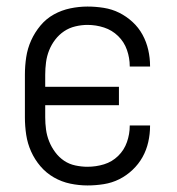

<svg xmlns="http://www.w3.org/2000/svg" viewBox="-20 -558 540 586"><path d="M247 8Q272 8 297 4Q322 0 344 -11Q366 -22 384.5 -39.5Q403 -57 415 -78.5Q427 -100 432.5 -124.5Q438 -149 438 -174Q438 -174 438 -174.5Q438 -175 438 -175H376Q376 -175 376 -175Q376 -175 376 -174Q376 -149 367.5 -124.5Q359 -100 340.5 -82Q322 -64 297.5 -56.5Q273 -49 247 -49Q229 -49 210 -53Q191 -57 175.5 -67.5Q160 -78 148.5 -93.5Q137 -109 130 -126.5Q123 -144 120.5 -162.5Q118 -181 118 -200V-237H343V-293H118V-330Q118 -349 120.5 -368Q123 -387 130 -404.5Q137 -422 148.5 -437Q160 -452 175.5 -462.5Q191 -473 210 -477.5Q229 -482 247 -482Q273 -482 297.5 -474Q322 -466 340.5 -448Q359 -430 367.5 -405.5Q376 -381 376 -356Q376 -356 376 -355.5Q376 -355 376 -355H438Q438 -355 438 -355.5Q438 -356 438 -357Q438 -381 432.5 -405.5Q427 -430 415 -452Q403 -474 384.5 -491Q366 -508 344 -519Q322 -530 297 -534Q272 -538 247 -538Q221 -538 194.5 -532.5Q168 -527 144.5 -514Q121 -501 103.5 -480Q86 -459 75 -434.5Q64 -410 60 -383.5Q56 -357 56 -330V-200Q56 -173 60 -146.5Q64 -120 75 -95.5Q86 -71 103.5 -50.5Q121 -30 144.5 -16.5Q168 -3 194.5 2.5Q221 8 247 8Z"/></svg>

Font: Iosevka SS09 Light
Style: Regular
Weight: 300
Monospace: yes
Designer: Belleve Invis
Foundry: Belleve Invis
Version: Version 5.2.1; ttfautohint (v1.8.3)